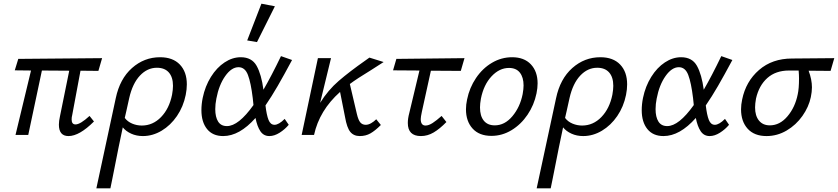

<svg xmlns="http://www.w3.org/2000/svg" viewBox="-20 -731 4539 1040"><path d="M371 -107Q368 -97 368 -84Q368 -57 389 -57Q415 -57 465 -103L489 -73Q410 6 351 6Q299 6 299 -56Q299 -75 305 -102L355 -348L207 -349L133 0H64L148 -349L60 -350L79 -412L533 -416L513 -347L416 -348Z M992 -274Q992 -247 986 -217Q973 -153 938.5 -102.5Q904 -52 855.5 -23Q807 6 754 6Q719 6 690.5 -7Q662 -20 645 -41Q624 56 596 200Q591 223 587 245Q583 267 578 289H502L607 -199Q629 -304 695 -362.5Q761 -421 847 -421Q916 -421 954 -381.5Q992 -342 992 -274ZM917 -266Q917 -313 894.5 -338.5Q872 -364 830 -364Q778 -364 738 -321.5Q698 -279 680 -200L664 -128Q654 -85 656 -92Q671 -72 696 -61.5Q721 -51 748 -51Q808 -51 852.5 -97Q897 -143 912 -218Q917 -246 917 -266Z M1522 -87 1544 -55Q1523 -30 1494.5 -12Q1466 6 1439 6Q1408 6 1390.5 -20Q1373 -46 1364 -92Q1277 6 1189 6Q1132 6 1101.5 -32Q1071 -70 1071 -134Q1071 -167 1078 -201Q1091 -264 1122.5 -314.5Q1154 -365 1196.5 -393Q1239 -421 1284 -421Q1344 -421 1370 -374.5Q1396 -328 1407 -245Q1450 -319 1502 -427L1562 -406Q1517 -322 1484 -265Q1451 -208 1418 -160Q1424 -108 1434.5 -81.5Q1445 -55 1467 -55Q1490 -55 1522 -87ZM1353 -162 1349 -200Q1339 -283 1323 -325Q1307 -367 1272 -367Q1234 -367 1200 -319Q1166 -271 1152 -197Q1146 -167 1146 -140Q1146 -97 1161.5 -72.5Q1177 -48 1209 -48Q1272 -48 1353 -162ZM1319 -512 1396 -711 1469 -697 1372 -503Z M2018 -85 2043 -54Q2012 -23 1986.5 -8.5Q1961 6 1929 6Q1896 6 1877.5 -16.5Q1859 -39 1849 -97L1822 -233Q1710 -133 1681 0H1614L1702 -416H1773L1714 -174Q1757 -243 1815 -293Q1873 -343 1960 -404L1981 -419L2058 -395L1991 -352Q1912 -304 1875 -276L1913 -114Q1921 -80 1932 -67.5Q1943 -55 1961 -55Q1975 -55 1990 -63.5Q2005 -72 2018 -85Z M2265 -125Q2259 -97 2259 -86Q2259 -51 2285 -51Q2302 -51 2323 -64.5Q2344 -78 2372 -103L2398 -70Q2362 -33 2329 -13.5Q2296 6 2260 6Q2189 6 2189 -65Q2189 -89 2197 -119L2252 -349L2109 -350L2127 -412L2496 -416L2476 -347L2314 -348Z M2504 -139Q2504 -164 2510 -192Q2523 -256 2558.5 -308.5Q2594 -361 2645 -391Q2696 -421 2754 -421Q2819 -421 2855.5 -382.5Q2892 -344 2892 -279Q2892 -254 2886 -225Q2873 -162 2837.5 -109.5Q2802 -57 2751 -26Q2700 5 2642 5Q2576 5 2540 -34.5Q2504 -74 2504 -139ZM2811 -221Q2816 -249 2816 -268Q2816 -312 2796 -337.5Q2776 -363 2737 -363Q2685 -363 2642.5 -317.5Q2600 -272 2585 -197Q2580 -169 2580 -149Q2580 -103 2600.5 -77.5Q2621 -52 2660 -52Q2714 -52 2755.5 -101.5Q2797 -151 2811 -221Z M3377 -274Q3377 -247 3371 -217Q3358 -153 3323.5 -102.5Q3289 -52 3240.5 -23Q3192 6 3139 6Q3104 6 3075.5 -7Q3047 -20 3030 -41Q3009 56 2981 200Q2976 223 2972 245Q2968 267 2963 289H2887L2992 -199Q3014 -304 3080 -362.5Q3146 -421 3232 -421Q3301 -421 3339 -381.5Q3377 -342 3377 -274ZM3302 -266Q3302 -313 3279.5 -338.5Q3257 -364 3215 -364Q3163 -364 3123 -321.5Q3083 -279 3065 -200L3049 -128Q3039 -85 3041 -92Q3056 -72 3081 -61.5Q3106 -51 3133 -51Q3193 -51 3237.5 -97Q3282 -143 3297 -218Q3302 -246 3302 -266Z M3907 -87 3929 -55Q3908 -30 3879.5 -12Q3851 6 3824 6Q3793 6 3775.5 -20Q3758 -46 3749 -92Q3662 6 3574 6Q3517 6 3486.5 -32Q3456 -70 3456 -134Q3456 -167 3463 -201Q3476 -264 3507.5 -314.5Q3539 -365 3581.5 -393Q3624 -421 3669 -421Q3729 -421 3755 -374.5Q3781 -328 3792 -245Q3835 -319 3887 -427L3947 -406Q3902 -322 3869 -265Q3836 -208 3803 -160Q3809 -108 3819.5 -81.5Q3830 -55 3852 -55Q3875 -55 3907 -87ZM3738 -162 3734 -200Q3724 -283 3708 -325Q3692 -367 3657 -367Q3619 -367 3585 -319Q3551 -271 3537 -197Q3531 -167 3531 -140Q3531 -97 3546.5 -72.5Q3562 -48 3594 -48Q3657 -48 3738 -162Z M4479 -347 4360 -348Q4378 -300 4378 -258Q4378 -234 4372 -205Q4361 -152 4326.5 -103Q4292 -54 4241 -24Q4190 6 4132 6Q4066 6 4030 -33.5Q3994 -73 3994 -139Q3994 -164 4000 -192Q4020 -290 4091.5 -352Q4163 -414 4270 -414L4499 -416ZM4308 -306Q4308 -325 4306 -349H4254Q4182 -349 4136.5 -308.5Q4091 -268 4075 -197Q4070 -169 4070 -149Q4070 -104 4091 -78Q4112 -52 4150 -52Q4204 -52 4245.5 -101Q4287 -150 4301 -220Q4308 -251 4308 -306Z"/></svg>

Font: Ysabeau Medium
Style: Italic
Weight: 500
Italic angle: -12°
Designer: Christian Thalmann (Catharsis Fonts)
Version: Version 0.003